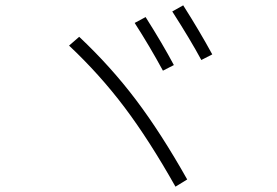

<svg xmlns="http://www.w3.org/2000/svg" viewBox="-20 -765 1040 720"><path d="M485 -679 526 -701Q590 -600 632 -521L591 -500Q541 -592 485 -679ZM626 -722 667 -745Q728 -649 776 -561L735 -540Q694 -616 626 -722ZM239 -594 277 -627Q395 -516 489.5 -391Q584 -266 682 -92L638 -65Q540 -239 447 -362.5Q354 -486 239 -594Z"/></svg>

Font: M PLUS 1p Light
Style: Regular
Weight: 300
Version: Version 1.061